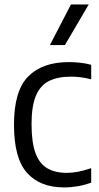

<svg xmlns="http://www.w3.org/2000/svg" viewBox="-20 -828 442 858"><path d="M266 9.5Q159 9.5 100.8 -55.5Q42.5 -120.5 42.5 -271Q42.5 -422 106 -486.2Q169.5 -550.5 287 -550.5Q312 -550.5 337.8 -547.8Q363.5 -545 387.5 -538.5V-473.5Q363 -480 339.8 -482.8Q316.5 -485.5 297 -485.5Q237.5 -485.5 198.5 -465.8Q159.5 -446 140.2 -399.5Q121 -353 121 -273Q121 -191 138.8 -143.5Q156.5 -96 191.8 -75.8Q227 -55.5 278.5 -55.5Q302 -55.5 328.5 -60.5Q355 -65.5 387.5 -76.5V-11.5Q328 9.5 266 9.5ZM203 -626.5 297 -808H376.5L270 -626.5Z"/></svg>

Font: Encode Sans Semi Condensed
Style: Regular
Weight: 400
Width: 4
Designer: Multiple Designers
Foundry: Impallari Type
Version: Version 3.000; ttfautohint (v1.8.3) -l 8 -r 50 -G 200 -x 14 